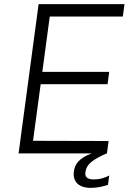

<svg xmlns="http://www.w3.org/2000/svg" viewBox="-20 -743 642 930"><path d="M575 -663 583 -723H167L70 0H424C363 23 343 51 338 86C331 134 358 167 420 167C453 167 484 159 503 152L509 107C496 114 470 126 435 126C402 126 390 114 394 90C398 53 430 29 497 0H498L506 -60L140 -61L177 -335H501L509 -395H185L221 -663Z"/></svg>

Font: United Sans ExtraLight
Style: Italic
Weight: 200
Italic angle: -8°
Designer: Pablo Impallari, Rodrigo Fuenzalida (Modified by Dan O. Williams)
Version: Version 1.000;PS 001.000;hotconv 1.0.88;makeotf.lib2.5.64775